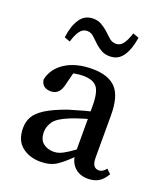

<svg xmlns="http://www.w3.org/2000/svg" viewBox="-126 -745 725 843"><g transform="rotate(20 236.5 -324.0)"><path d="M161 11Q109 11 74 -17Q39 -45 39 -103Q39 -131 51.5 -154.5Q64 -178 98 -200Q132 -222 196 -245Q225 -254 265 -265Q305 -276 340 -283V-249Q309 -242 273 -231Q237 -220 218 -212Q163 -190 147 -166Q131 -142 131 -118Q131 -82 151 -66Q171 -50 200 -50Q215 -50 228.5 -55Q242 -60 263 -73.5Q284 -87 321 -115L333 -67H303Q264 -27 234.5 -8Q205 11 161 11ZM382 10Q342 10 318 -14.5Q294 -39 293 -81V-297Q293 -362 274 -385Q255 -408 209 -408Q193 -408 172.5 -404.5Q152 -401 126 -392L169 -422L150 -347Q139 -295 98 -295Q57 -295 51 -333Q62 -386 111.5 -418Q161 -450 237 -450Q312 -450 347.5 -413Q383 -376 383 -287V-90Q383 -63 391.5 -52Q400 -41 415 -41Q433 -41 448 -61L468 -42Q451 -13 430.5 -1.5Q410 10 382 10ZM75 -539Q82 -594 104 -626.5Q126 -659 165 -659Q187 -659 203 -650Q219 -641 232 -630Q249 -614 263 -601.5Q277 -589 295 -589Q316 -589 329 -607.5Q342 -626 352 -658L380 -648Q372 -593 350 -560.5Q328 -528 289 -528Q267 -528 251.5 -536Q236 -544 221 -557Q206 -571 191.5 -585Q177 -599 159 -599Q138 -599 124.5 -580Q111 -561 102 -529Z"/></g></svg>

Font: Lisu Bosa Medium
Style: Regular
Weight: 500
Designer: David Morse, Annie Olsen, Victor Gaultney, Frank Grießhammer (Latin)
Foundry: SIL International
Version: Version 2.000